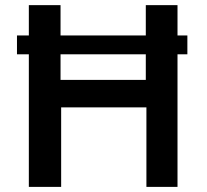

<svg xmlns="http://www.w3.org/2000/svg" viewBox="-20 -731 808 751"><path d="M712.9 -518.6V-592.3H46.4V-518.6ZM219.2 0V-311H552.7V0H674.3V-710.9H550.3V-418.5H216.8V-710.9H92.8V0Z"/></svg>

Font: Ride
Style: Bold
Weight: 700
Version: Version 3.000